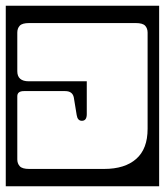

<svg xmlns="http://www.w3.org/2000/svg" viewBox="-40 -626 572 666"><path d="M-20 -606H512V20H-20ZM43 -310Q20 -310 20 -292V-73Q20 -59 28.5 -49.5Q37 -40 61 -40H321Q393 -40 432.5 -74.8Q472 -109.5 472 -179V-513Q472 -527.5 463.5 -536.8Q455 -546 431 -546H61Q37 -546 28.5 -536.8Q20 -527.5 20 -513V-379Q20 -344 60 -344H261V-230Q261 -207 244 -207Q229 -207 226 -227L216 -288Q211.5 -310 186 -310Z"/></svg>

Font: Honk Rounded
Style: Regular
Weight: 400
Designer: Noopur Datye & Yesha Goshar
Foundry: Ek Type
Version: Version 1.000